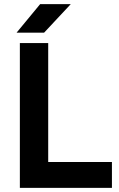

<svg xmlns="http://www.w3.org/2000/svg" viewBox="-20 -908 577 928"><path d="M76 0H521V-125H213V-700H76ZM60 -750H193L322 -888H174Z"/></svg>

Font: HB Figtree Prototype
Style: Bold
Weight: 700
Designer: Alfredo Marco Pradil
Foundry: Hanken Design Co.®
Version: Version 1.002;Glyphs 3.2 (3228)